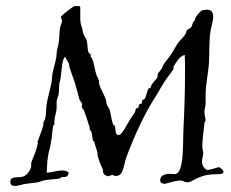

<svg xmlns="http://www.w3.org/2000/svg" viewBox="-20 -584 764 634"><path d="M714 -24C711 -27 707 -31 703 -32C699 -32 676 -23 665 -23C659 -23 647 -35 647 -50C647 -60 651 -69 651 -79C651 -84 648 -94 648 -100C648 -129 654 -158 655 -178C655 -181 659 -185 659 -185C659 -192 655 -205 655 -214C655 -225 659 -232 659 -245C659 -253 659 -262 659 -271C659 -306 668 -342 670 -378C672 -419 670 -463 677 -491C680 -504 684 -518 684 -529C684 -542 679 -552 663 -552C659 -552 654 -551 648 -550C641 -548 623 -526 623 -517C622 -513 620 -515 619 -513C615 -507 615 -500 612 -495C608 -490 601 -488 597 -484C595 -481 595 -476 593 -473C586 -461 580 -456 575 -451C560 -433 558 -424 542 -400C534 -388 519 -374 517 -364C514 -354 505 -347 502 -342C500 -337 501 -332 499 -327C495 -321 488 -315 484 -309C479 -302 479 -300 477 -294C476 -293 470 -292 470 -291C464 -280 464 -267 458 -258C458 -257 452 -255 451 -254C448 -251 450 -247 448 -243C446 -241 442 -241 440 -239C437 -237 439 -232 437 -229C436 -227 431 -227 429 -225C427 -222 427 -217 426 -214C418 -203 412 -193 411 -192C400 -175 383 -138 372 -138C359 -138 362 -159 360 -167C360 -168 354 -172 353 -174C348 -189 346 -208 342 -222C337 -230 331 -240 331 -245V-250C325 -271 313 -289 309 -302C307 -307 307 -315 306 -320C303 -327 300 -332 298 -338C292 -356 289 -389 280 -396C279 -396 279 -397 279 -398C279 -399 280 -402 280 -403C280 -405 273 -409 272 -411C268 -425 270 -440 265 -455C265 -456 259 -463 258 -466C253 -476 253 -485 251 -491C247 -504 245 -508 245 -525C245 -533 245 -541 245 -548C245 -564 247 -564 234 -564C230 -564 226 -564 225 -564C204 -550 181 -531 181 -528C181 -523 185 -519 185 -517C185 -510 179 -498 178 -491C176 -476 176 -458 174 -444C173 -432 167 -420 167 -407C166 -380 154 -355 152 -331C151 -301 139 -273 134 -239C132 -226 133 -211 130 -196C129 -187 123 -181 123 -179C123 -177 123 -175 123 -172V-170C118 -152 108 -128 104 -116C104 -114 105 -112 105 -110C105 -110 105 -109 104 -108C100 -85 90 -67 83 -46C83 -45 83 -44 83 -43C83 -40 83 -37 83 -34C83 -32 77 -12 61 -3C46 6 14 -6 14 16C14 26 20 30 29 30C41 30 56 24 65 23C80 21 104 19 112 16C132 7 155 10 178 5C180 4 180 1 185 1C200 0 203 1 207 -14C200 -20 192 -21 184 -21C168 -21 150 -14 134 -14C136 -31 135 -48 138 -64C140 -82 146 -96 148 -112C152 -132 152 -150 156 -170C157 -170 160 -172 160 -176C160 -178 159 -180 159 -181C161 -204 167 -214 167 -229C167 -234 167 -239 167 -245C166 -255 173 -265 174 -276C176 -294 174 -308 178 -316C183 -329 183 -395 196 -396C194 -396 206 -378 207 -375C209 -369 209 -363 210 -360C218 -336 229 -307 232 -294C237 -278 239 -265 243 -254C245 -250 251 -244 251 -240C251 -238 250 -234 250 -231C250 -227 255 -224 258 -218C263 -204 273 -174 276 -163C276 -162 276 -160 276 -158C276 -153 279 -154 280 -152C285 -143 284 -130 287 -119C288 -118 290 -119 291 -116C297 -94 302 -84 302 -78V-72C307 -52 313 -38 320 -24C320 -24 320 -23 320 -22C320 -21 320 -20 320 -18C320 -7 335 -2 335 -2C339 -2 345 -6 353 -6C354 -6 357 -3 362 -3C388 -3 387 -34 396 -61C413 -109 447 -188 480 -243C495 -268 502 -277 509 -291C517 -304 528 -323 535 -331C541 -337 553 -356 553 -357C553 -358 553 -361 553 -362C553 -363 553 -363 553 -364C562 -378 571 -397 590 -403C591 -387 591 -366 591 -344C591 -289 589 -222 586 -163C583 -114 590 -9 556 -9C552 -9 547 -10 543 -10C522 -10 509 -4 509 12C509 19 516 23 524 23C532 22 557 12 577 12C583 12 590 18 598 18C610 18 618 10 630 5C639 1 651 -4 663 -6C686 -11 718 -5 718 -16C718 -18 717 -21 714 -24Z"/></svg>

Font: Jim Nightshade
Style: Regular
Weight: 400
Designer: Astigmatic (AOETI)
Foundry: Astigmatic (AOETI)
Version: Version 1.000